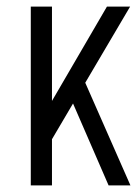

<svg xmlns="http://www.w3.org/2000/svg" viewBox="-20 -560 418 580"><path d="M95 -183 303 -540H373L112 -97ZM73 -540H137V0H73ZM186 -281 227 -334 374 0H308Z"/></svg>

Font: Pathway Extreme Condensed ExtraLight
Style: Regular
Weight: 250
Width: 3
Version: Version 1.001;gftools[0.9.26]